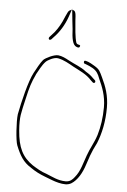

<svg xmlns="http://www.w3.org/2000/svg" viewBox="-62 -939 681 1030"><g transform="rotate(5 279.0 -424.0)"><path d="M43 -305C38 -267 45 -162 55 -138C76 -86 96 -51 138 -26V-25H139C163 -8 189 5 218 16L257 31C278 39 306 47 330 47C341 47 352 44 361 39C394 19 418 -24 432 -69L447 -113V-114C457 -141 467 -163 480 -188C502 -242 516 -307 516 -382C516 -447 498 -495 476 -541C460 -574 459 -582 429 -600C414 -609 403 -615 395 -618L382 -622C380 -622 378 -623 375 -622C370 -620 371 -607 376 -607L389 -602C398 -599 408 -594 421 -587C443 -574 452 -559 461 -534C480 -492 500 -445 500 -382C500 -326 492 -276 479 -232C465 -188 445 -158 431 -118C416 -78 406 -30 377 4C367 17 354 31 330 31C288 31 255 12 224 0C195 -9 171 -24 147 -39C90 -78 65 -128 58 -219C55 -255 56 -283 59 -303C62 -324 69 -353 78 -392C92 -455 101 -483 121 -525V-526C133 -547 148 -578 166 -597C176 -608 211 -627 232 -623C264 -617 292 -600 317 -586C352 -567 390 -552 418 -520L429 -510C430 -509 432 -508 434 -508C439 -508 442 -511 442 -516C442 -518 440 -522 440 -522L429 -532C413 -548 406 -553 386 -565L385 -566C359 -587 323 -599 290 -617C272 -627 252 -637 232 -639C209 -641 165 -619 153 -607C139 -591 121 -557 108 -533C83 -486 56 -373 43 -305ZM173 -726C173 -720 175 -718 181 -718C182 -718 186 -720 187 -721L198 -733C229 -764 254 -805 270 -851L282 -887V-888C272 -886 266 -881 262 -873C255 -860 247 -840 239 -822C225 -793 208 -766 186 -744L176 -733C174 -731 173 -728 173 -726ZM223 -10 224 -9V-10ZM282 -888H285L284 -895C284 -894 282 -889 282 -888ZM285 -888 291 -829C292 -816 294 -802 296 -785V-784C298 -740 303 -700 325 -693V-692H326C337 -688 341 -690 343 -696C348 -706 335 -704 328 -708L323 -713C313 -743 310 -796 307 -831C305 -866 306 -888 285 -888Z"/></g></svg>

Font: Stray Cat
Style: ExLt
Weight: 200
Version: Version 1.0